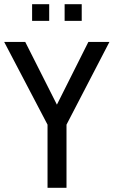

<svg xmlns="http://www.w3.org/2000/svg" viewBox="-21 -901 558 921"><path d="M504 -700 298 -303V0H207V-303L-1 -700H100L252 -399L403 -700ZM133 -881H215V-801H133ZM289 -881H371V-801H289Z"/></svg>

Font: Cabin Condensed
Style: Regular
Weight: 400
Width: 3
Version: Version 2.001